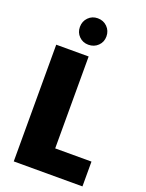

<svg xmlns="http://www.w3.org/2000/svg" viewBox="-169 -1009 830 1090"><g transform="rotate(20 245.5 -463.5)"><path d="M56.2 -705.1H252V-149.9H471.2V0H56.2ZM227.1 -767.1Q193.4 -767.1 170.7 -789.8Q147.9 -812.5 147.9 -846.2Q147.9 -880.4 170.7 -903.6Q193.4 -926.8 227.1 -926.8Q261.7 -926.8 284.9 -903.6Q308.1 -880.4 308.1 -846.2Q308.1 -812.5 284.9 -789.8Q261.7 -767.1 227.1 -767.1Z"/></g></svg>

Font: Poppins ExtraBold
Style: Regular
Weight: 800
Designer: Ninad Kale (Devanagari), Jonny Pinhorn (Latin)
Foundry: Indian Type Foundry
Version: Version 3.200;PS 1.000;hotconv 16.6.54;makeotf.lib2.5.65590